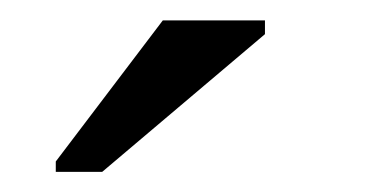

<svg xmlns="http://www.w3.org/2000/svg" viewBox="-20 -756 373 190"><path d="M81.1 -585.9H35.2V-596.2L141.1 -735.8H242.2V-722.2Z"/></svg>

Font: Libra Sans Modern
Style: Regular
Weight: 400
Foundry: Stefan Peev, Context Ltd
Version: Version 1.000